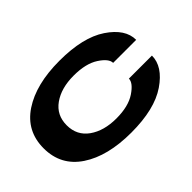

<svg xmlns="http://www.w3.org/2000/svg" viewBox="-115 -985 1293 1293"><g transform="rotate(-45 532.0 -338.5)"><path d="M525.5 4Q301.5 4 167.2 -85.5Q33 -175 33 -339Q33 -502.5 167.2 -591.8Q301.5 -681 525.5 -681Q748 -681 869.2 -599.8Q990.5 -518.5 990.5 -415H771Q771 -455.5 704.2 -499Q637.5 -542.5 522 -542.5Q403.5 -542.5 328 -489Q252.5 -435.5 252.5 -339Q252.5 -242 328.2 -188.2Q404 -134.5 522 -134.5Q637 -134.5 704 -179.5Q771 -224.5 771 -265H990.5Q990.5 -161.5 869.5 -78.8Q748.5 4 525.5 4Z"/></g></svg>

Font: Anybody UltraExpanded Regular
Style: Bold
Weight: 700
Width: 9
Designer: Tyler Finck
Foundry: Etcetera Type Company
Version: Version 1.010; ttfautohint (v1.8.3) -l 8 -r 50 -G 200 -x 14 